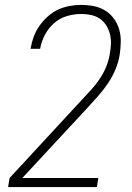

<svg xmlns="http://www.w3.org/2000/svg" viewBox="-20 -763 540 783"><path d="M13 0 19 -37 312 -354Q332 -375 351.5 -396.5Q371 -418 387 -442Q403 -466 413.5 -492Q424 -518 428 -545Q428 -545 428 -545Q428 -545 428 -545Q432 -566 432.5 -586.5Q433 -607 428 -625.5Q423 -644 412.5 -660.5Q402 -677 386 -687.5Q370 -698 350.5 -702Q331 -706 311 -706Q282 -706 253 -697.5Q224 -689 201 -669Q178 -649 163.5 -621.5Q149 -594 144 -566Q144 -565 144 -564.5Q144 -564 144 -564H104Q104 -565 104.5 -565.5Q105 -566 105 -566Q109 -590 117.5 -613Q126 -636 140.5 -657Q155 -678 174.5 -695.5Q194 -713 216.5 -723.5Q239 -734 263 -738.5Q287 -743 311 -743Q337 -743 362.5 -738Q388 -733 409 -720Q430 -707 444.5 -687Q459 -667 466 -643Q473 -619 472.5 -592.5Q472 -566 468 -539Q463 -510 451.5 -481.5Q440 -453 422.5 -426.5Q405 -400 384 -376Q363 -352 342 -329L71 -37H381L375 0Z"/></svg>

Font: Iosevka SS04 XLt Obl
Style: Regular
Weight: 200
Italic angle: -9°
Monospace: yes
Designer: Belleve Invis
Foundry: Belleve Invis
Version: Version 19.0.0; ttfautohint (v1.8.4)